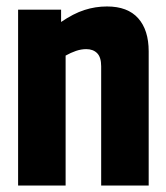

<svg xmlns="http://www.w3.org/2000/svg" viewBox="-20 -574 515 594"><path d="M36 0V-544H169V-506Q207 -532 241 -543Q275 -554 311 -554Q375 -554 407.5 -517.5Q440 -481 440 -415V0H293V-369Q293 -397 280.5 -409.5Q268 -422 247 -422Q231 -422 215 -416.5Q199 -411 183 -402V0Z"/></svg>

Font: Georama SemiCondensed
Style: Bold
Weight: 700
Width: 4
Designer: Jean-Baptiste Levee
Foundry: Production Type
Version: Version 1.000